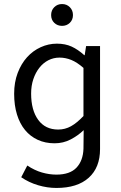

<svg xmlns="http://www.w3.org/2000/svg" viewBox="-20 -714 599 950"><path d="M259 216Q214 216 168.5 202.5Q123 189 85 163L115 105Q151 129 187.5 139.5Q224 150 259 150Q326 150 358.5 115.5Q391 81 393 22L394 -70Q366 -43 329.5 -24Q293 -5 250 -5Q204 -5 167 -22Q130 -39 104 -70.5Q78 -102 64 -147.5Q50 -193 50 -250Q50 -307 67.5 -353Q85 -399 114 -431Q143 -463 181.5 -480.5Q220 -498 261.5 -498Q303 -498 334.5 -483.5Q366 -469 397 -441H399L406 -486H475V24Q475 115 419 165.5Q363 216 259 216ZM268 -73Q302 -73 331.5 -89.5Q361 -106 393 -140V-378Q361 -406 332.5 -417.5Q304 -429 274.5 -429Q245 -429 219.5 -416Q194 -403 175 -379Q156 -355 145 -322.5Q134 -290 134 -251Q134 -169 169 -121Q204 -73 268 -73ZM287 -586Q264 -586 248.5 -601Q233 -616 233 -639.5Q233 -663 248.5 -678.5Q264 -694 287 -694Q310 -694 325.5 -678.5Q341 -663 341 -639.5Q341 -616 325.5 -601Q310 -586 287 -586Z"/></svg>

Font: Giro Regular
Style: Regular
Weight: 400
Designer: Paul D. Hunt
Foundry: Adobe Systems Incorporated
Version: Version 1.000;PS 1.0;hotconv 1.0.88;makeotf.lib2.5.647800